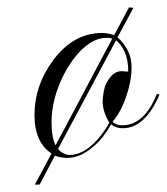

<svg xmlns="http://www.w3.org/2000/svg" viewBox="-20 -417 450 518"><path d="M74 81 119 -3Q73 -33 73 -107Q73 -186 123 -254Q178 -328 255 -328Q272 -328 288 -322L328 -397L340 -396L297 -316Q313 -303 324 -282Q335 -261 335 -235Q335 -217 331.5 -198Q328 -179 321 -158Q306 -114 284 -89L286 -86Q296 -79 310 -79Q369 -79 403 -163H409L410 -161Q371 -71 311 -71Q291 -71 280 -82Q270 -64 258 -48.5Q246 -33 231 -21Q197 9 161 9Q154 9 145 7.5Q136 6 128 3L87 81ZM130 -25 283 -313Q279 -314 276 -314.5Q273 -315 268 -315Q221 -315 177 -256Q143 -209 128 -153Q119 -120 119 -88Q119 -69 121.5 -53Q124 -37 130 -25ZM168 1Q221 1 272 -80Q272 -83 275 -86Q257 -116 257 -143Q257 -144 257 -147.5Q257 -151 258 -157Q259 -168 262 -179.5Q265 -191 272 -201Q287 -225 308 -225Q310 -225 312 -225Q314 -225 317 -224H326Q326 -255 316.5 -276.5Q307 -298 293 -308L137 -16Q139 -10 149 -4.5Q159 1 168 1Z"/></svg>

Font: Imperial Script
Style: Regular
Weight: 400
Designer: Robert E. Leuschke
Foundry: Robert E. Leuschke
Version: Version 1.010; ttfautohint (v1.8.3)